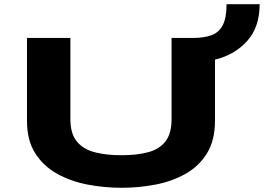

<svg xmlns="http://www.w3.org/2000/svg" viewBox="-20 -880 1252 911"><path d="M556.5 11Q474 11 394.2 -4.5Q314.5 -20 249.8 -56.2Q185 -92.5 146.5 -153.8Q108 -215 108 -307V-700H314V-314Q314 -247 343.8 -209.8Q373.5 -172.5 428 -158Q482.5 -143.5 556.5 -143.5Q630.5 -143.5 683.8 -158Q737 -172.5 765.5 -209.8Q794 -247 794 -314V-700H896Q948 -700 983.5 -713Q1019 -726 1037 -760.8Q1055 -795.5 1055 -860H1212Q1212 -751 1152.5 -685.2Q1093 -619.5 1000 -597V-307Q1000 -215 962.8 -153.8Q925.5 -92.5 862 -56.2Q798.5 -20 719.5 -4.5Q640.5 11 556.5 11Z"/></svg>

Font: Trispace Expanded ExtraBold
Style: Regular
Weight: 800
Width: 7
Designer: Tyler Finck
Foundry: Etcetera Type Company
Version: Version 1.210; ttfautohint (v1.8.3)